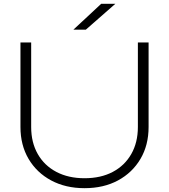

<svg xmlns="http://www.w3.org/2000/svg" viewBox="-20 -972 884 1004"><path d="M143 -308Q143 -227 177.5 -166.5Q212 -106 275 -73Q338 -40 422 -40Q507 -40 569.5 -73Q632 -106 666.5 -166.5Q701 -227 701 -308V-750H757V-308Q757 -213 714.5 -141Q672 -69 597 -28.5Q522 12 422 12Q323 12 247.5 -28.5Q172 -69 129.5 -141Q87 -213 87 -308V-750H143ZM509 -952H583L429 -817H364Z"/></svg>

Font: Unbounded ExtraLight
Style: Regular
Weight: 250
Designer: Luke Prowse, Jean-Baptiste Morizot, Fátima Lázaro, Florian Runge
Foundry: NaN
Version: Version 1.701;gftools[0.9.28.dev5+ged2979d]